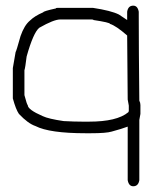

<svg xmlns="http://www.w3.org/2000/svg" viewBox="-20 -479 540 679"><path d="M451.2 -459Q466.8 -459 470.7 -437.5V-418Q470.7 -312.5 472.7 -123Q476.6 -115.7 476.6 -107.4V-76.2Q472.7 -57.1 472.7 -54.7V158.2Q469.2 179.7 451.2 179.7Q435.5 179.7 431.6 158.2V-31.2Q411.1 -23.4 375 -13.7Q356 -7.8 300.8 -7.8H283.2Q154.8 -7.8 105.5 -33.2Q79.1 -42 46.9 -76.2Q36.1 -91.8 25.4 -130.9V-238.3L35.2 -294.9Q37.1 -295.9 52.7 -351.6Q65.9 -389.6 85.9 -406.2Q103 -422.9 132.8 -435.5Q133.3 -439.5 177.7 -449.2Q177.7 -451.2 183.6 -451.2H308.6Q373 -441.4 400.4 -427.7L429.7 -408.2V-437.5Q433.1 -459 451.2 -459ZM66.4 -142.6Q75.7 -107.4 78.1 -107.4Q78.1 -91.3 130.9 -68.4Q151.4 -58.6 205.1 -50.8Q242.7 -48.8 271.5 -48.8H294.9Q393.6 -48.8 433.6 -82L435.5 -85.9V-105.5Q435.5 -107.9 431.6 -127Q431.6 -154.3 429.7 -353.5Q390.6 -387.7 369.1 -394.5Q369.1 -399.4 310.5 -408.2Q310.5 -410.2 302.7 -410.2H193.4Q170.4 -410.2 119.1 -380.9Q98.1 -364.3 74.2 -279.3Q69.3 -238.8 66.4 -230.5Z"/></svg>

Font: CEF Fonts CJK Mono
Style: Regular
Weight: 400
Designer: PartyBoss (派对大魔王)
Version: Release 2.25